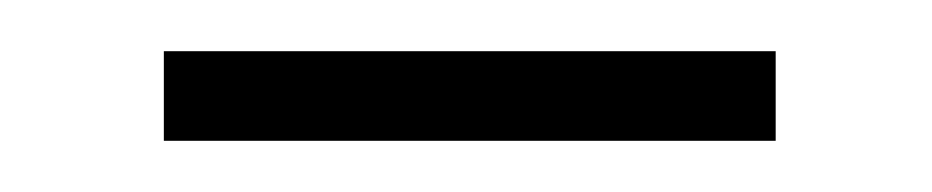

<svg xmlns="http://www.w3.org/2000/svg" viewBox="-20 -311 364 75"><path d="M44 -256H283V-291H44Z"/></svg>

Font: Noto Sans CJK SC Thin
Style: Regular
Weight: 100
Designer: Ryoko NISHIZUKA 西塚涼子 (kana, bopomofo & ideographs); Paul D. Hunt (Latin, Greek & Cyrillic); Sandoll Communications 산돌커뮤니
Foundry: Adobe
Version: Version 2.004;hotconv 1.0.118;makeotfexe 2.5.65603